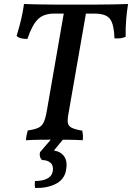

<svg xmlns="http://www.w3.org/2000/svg" viewBox="-20 -699 661 961"><path d="M252 -631Q197 -631 168.5 -601.5Q140 -572 117 -504Q100 -504 86.5 -507Q73 -510 63 -519Q70 -541 77.5 -569Q85 -597 91 -626Q97 -655 100 -679Q130 -678 169.5 -677Q209 -676 257 -676Q305 -676 357 -676Q411 -676 459 -676Q507 -676 548.5 -677Q590 -678 621 -679Q615 -643 611.5 -600.5Q608 -558 609 -515Q596 -509 582.5 -507.5Q569 -506 553 -507Q551 -575 531.5 -603Q512 -631 451 -631ZM302 -648H413L323 -132Q317 -102 319.5 -85Q322 -68 339 -59.5Q356 -51 392 -45Q394 -34 395 -22Q396 -10 394 3Q363 1 326.5 0.5Q290 0 255 0Q217 0 178.5 0.5Q140 1 110 3Q111 -12 113.5 -24.5Q116 -37 119 -46Q154 -51 172 -59.5Q190 -68 199 -87.5Q208 -107 214 -142ZM156 242Q154 234 154 225Q154 216 155 207Q192 207 215.5 195.5Q239 184 244 159Q249 131 233.5 116.5Q218 102 190 102Q175 87 180 63L248 -16H308L250 54Q287 61 303 86.5Q319 112 310 156Q301 200 259 221.5Q217 243 156 242Z"/></svg>

Font: Vollkorn Medium
Style: Italic
Weight: 500
Italic angle: -11°
Designer: Friedrich Althausen
Foundry: Friedrich Althausen
Version: Version 5.000